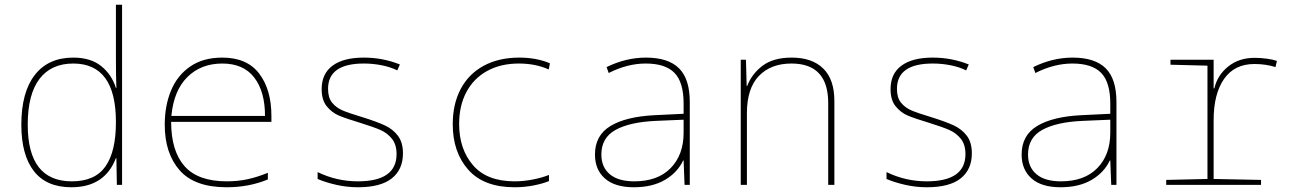

<svg xmlns="http://www.w3.org/2000/svg" viewBox="-20 -780 5440 810"><path d="M70 -254Q70 -391 127 -464Q184 -537 289 -537Q362 -537 406.5 -501.5Q451 -466 469 -409H471Q469 -454 469 -543V-760H495V0H473L471 -113H469Q422 10 281 10Q176 10 123 -58Q70 -126 70 -254ZM469 -263V-266Q469 -512 289 -512Q196 -512 146.5 -447Q97 -382 97 -254Q97 -15 283 -15Q381 -15 425 -78Q469 -141 469 -263Z M675 -254Q675 -334 701.5 -398Q728 -462 782.5 -499.5Q837 -537 918 -537Q1022 -537 1073.5 -469.5Q1125 -402 1125 -291V-266H702Q702 -143 758.5 -79Q815 -15 937 -15Q984 -15 1025 -24Q1066 -33 1110 -51V-23Q1031 10 936 10Q801 10 738 -61.5Q675 -133 675 -254ZM1098 -291Q1098 -394 1052.5 -453Q1007 -512 918 -512Q828 -512 770.5 -455Q713 -398 703 -291Z M1320 -25V-54Q1400 -15 1490 -15Q1653 -15 1653 -130Q1653 -170 1633.5 -194.5Q1614 -219 1584 -232Q1554 -245 1499 -262Q1439 -280 1409.5 -292.5Q1380 -305 1358.5 -331.5Q1337 -358 1337 -404Q1337 -469 1383 -503Q1429 -537 1515 -537Q1595 -537 1667 -508L1656 -483Q1628 -497 1591 -504.5Q1554 -512 1515 -512Q1364 -512 1364 -405Q1364 -368 1381 -347Q1398 -326 1424.5 -314.5Q1451 -303 1508 -286Q1569 -267 1603.5 -251Q1638 -235 1659 -207Q1680 -179 1680 -133Q1680 -65 1633 -27.5Q1586 10 1490 10Q1443 10 1397.5 -0.5Q1352 -11 1320 -25Z M1890 -256Q1890 -341 1923.5 -404.5Q1957 -468 2020.5 -502.5Q2084 -537 2171 -537Q2243 -537 2300 -513L2295 -487Q2239 -512 2169 -512Q2092 -512 2035 -480.5Q1978 -449 1947.5 -391.5Q1917 -334 1917 -257Q1917 -151 1975.5 -83Q2034 -15 2151 -15Q2188 -15 2227 -22.5Q2266 -30 2296 -42V-16Q2269 -5 2230.5 2.5Q2192 10 2151 10Q2021 10 1955.5 -64Q1890 -138 1890 -256Z M2490 -128Q2490 -209 2555.5 -248.5Q2621 -288 2741 -294L2864 -300V-343Q2864 -433 2825.5 -472.5Q2787 -512 2704 -512Q2627 -512 2548 -472L2539 -497Q2621 -537 2705 -537Q2799 -537 2844.5 -492Q2890 -447 2890 -350V0H2868L2864 -103H2862Q2838 -52 2785 -21Q2732 10 2654 10Q2574 10 2532 -27Q2490 -64 2490 -128ZM2864 -220V-275L2746 -270Q2637 -265 2577 -232Q2517 -199 2517 -128Q2517 -75 2552.5 -45Q2588 -15 2656 -15Q2755 -15 2809.5 -71Q2864 -127 2864 -220Z M3105 -528H3127L3130 -417H3132Q3152 -469 3197.5 -503Q3243 -537 3320 -537Q3406 -537 3453 -491Q3500 -445 3500 -354V0H3474V-345Q3474 -512 3319 -512Q3232 -512 3181.5 -459.5Q3131 -407 3131 -302V0H3105Z M3720 -25V-54Q3800 -15 3890 -15Q4053 -15 4053 -130Q4053 -170 4033.5 -194.5Q4014 -219 3984 -232Q3954 -245 3899 -262Q3839 -280 3809.5 -292.5Q3780 -305 3758.5 -331.5Q3737 -358 3737 -404Q3737 -469 3783 -503Q3829 -537 3915 -537Q3995 -537 4067 -508L4056 -483Q4028 -497 3991 -504.5Q3954 -512 3915 -512Q3764 -512 3764 -405Q3764 -368 3781 -347Q3798 -326 3824.5 -314.5Q3851 -303 3908 -286Q3969 -267 4003.5 -251Q4038 -235 4059 -207Q4080 -179 4080 -133Q4080 -65 4033 -27.5Q3986 10 3890 10Q3843 10 3797.5 -0.5Q3752 -11 3720 -25Z M4290 -128Q4290 -209 4355.5 -248.5Q4421 -288 4541 -294L4664 -300V-343Q4664 -433 4625.5 -472.5Q4587 -512 4504 -512Q4427 -512 4348 -472L4339 -497Q4421 -537 4505 -537Q4599 -537 4644.5 -492Q4690 -447 4690 -350V0H4668L4664 -103H4662Q4638 -52 4585 -21Q4532 10 4454 10Q4374 10 4332 -27Q4290 -64 4290 -128ZM4664 -220V-275L4546 -270Q4437 -265 4377 -232Q4317 -199 4317 -128Q4317 -75 4352.5 -45Q4388 -15 4456 -15Q4555 -15 4609.5 -71Q4664 -127 4664 -220Z M4900 -21 5074 -25V-503L4918 -507V-528H5100V-407H5103Q5116 -463 5161.5 -499.5Q5207 -536 5273 -536Q5298 -536 5324 -532.5Q5350 -529 5367 -523L5361 -497Q5320 -510 5272 -510Q5188 -510 5144 -447Q5100 -384 5100 -273V-25L5300 -21V0H4900Z"/></svg>

Font: Noto Sans Mono UI Thin
Style: Regular
Weight: 250
Monospace: yes
Designer: Monotype Design team
Foundry: Monotype Imaging Inc.
Version: Version 1.000